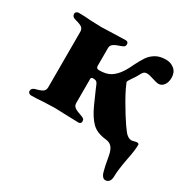

<svg xmlns="http://www.w3.org/2000/svg" viewBox="-141 -571 852 867"><g transform="rotate(30 284.5 -137.5)"><path d="M491 133Q489 126 485 108Q481 90 477 65Q472 36 460.5 22Q449 8 427 6Q379 1 353.5 -24.5Q328 -50 306 -98L275 -168Q266 -192 260.5 -198Q255 -204 241 -204Q230 -204 230 -195V-69Q230 -56 240 -48Q250 -40 278 -31Q287 -28 291.5 -24Q296 -20 296 -12Q296 2 281 2Q262 2 216 0Q172 -2 156 -2Q139 -2 99 0Q67 3 36 3Q30 3 25 -1Q20 -5 20 -11Q20 -26 37 -31Q65 -38 75 -45.5Q85 -53 85 -68V-357Q85 -372 75 -379.5Q65 -387 37 -394Q20 -399 20 -414Q20 -420 25 -424Q30 -428 36 -428Q68 -428 99 -425Q139 -423 156 -423Q172 -423 216 -425Q262 -427 281 -427Q296 -427 296 -413Q296 -405 291.5 -401Q287 -397 278 -394Q250 -385 240 -377Q230 -369 230 -356V-263Q230 -249 245 -249Q283 -249 305.5 -263.5Q328 -278 346 -306Q357 -323 369 -349Q385 -381 397.5 -399Q410 -417 431 -429.5Q452 -442 484 -442Q510 -442 528 -426.5Q546 -411 546 -383Q546 -359 535 -344.5Q524 -330 508 -330Q497 -330 473 -338Q469 -339 459.5 -342Q450 -345 442 -345Q431 -345 425 -340Q419 -335 411 -319Q405 -307 396 -295L383 -275Q380 -270 379.5 -267.5Q379 -265 380.5 -262.5Q382 -260 382 -259Q398 -219 438 -154L450 -134Q479 -88 494.5 -69Q510 -50 527 -48H530Q535 -48 543.5 -50.5Q552 -53 556 -53Q567 -53 567 -46Q567 -17 556 36Q544 100 544 130Q544 149 536.5 158Q529 167 517 167Q508 167 501 157.5Q494 148 491 133Z"/></g></svg>

Font: EB Garamond ExtraBold
Style: Regular
Weight: 800
Designer: Georg Duffner and Octavio Pardo
Foundry: Georg Duffner
Version: Version 1.000